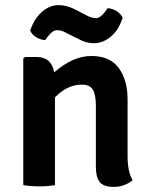

<svg xmlns="http://www.w3.org/2000/svg" viewBox="-20 -724 586 751"><path d="M479 -335V-113Q479 -52 499 -19Q466 7 425.5 7Q385 7 370 -12Q355 -31 355 -71V-309Q355 -354 343 -373.5Q331 -393 300 -393Q243 -393 195 -343V0Q167 5 134 5Q101 5 71 0V-495L78 -501H124Q181 -501 192 -441Q265 -505 337.5 -505Q410 -505 444.5 -458Q479 -411 479 -335ZM286 -572 236 -597Q220 -606 203 -606Q186 -606 167 -581L157 -567Q139 -568 121.5 -578.5Q104 -589 98 -605L106 -625Q122 -661 150 -682.5Q178 -704 209 -704Q240 -704 272 -688L322 -662Q340 -653 356 -653Q372 -653 391 -678L401 -692Q419 -691 436 -680.5Q453 -670 460 -654L452 -634Q436 -597 407.5 -576Q379 -555 347.5 -555Q316 -555 286 -572Z"/></svg>

Font: Signika Negative
Style: Semibold
Weight: 600
Designer: Anna Giedrys
Foundry: Anna Giedrys
Version: Version 1.001